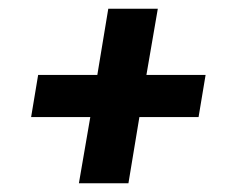

<svg xmlns="http://www.w3.org/2000/svg" viewBox="-20 -559 540 438"><path d="M160 -141 186 -292H51L67 -388H202L227 -539H340L314 -388H449L433 -292H298L273 -141Z"/></svg>

Font: iosevka_custom_sans_ss08
Style: Bold Italic
Weight: 700
Italic angle: -10°
Designer: Belleve Invis
Foundry: Belleve Invis
Version: Version 10.3.0; ttfautohint (v1.8.3)